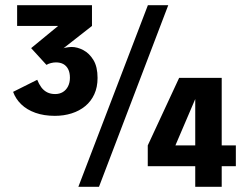

<svg xmlns="http://www.w3.org/2000/svg" viewBox="-20 -720 950 740"><path d="M191.5 -273.5Q149.5 -273.5 116.5 -285.2Q83.5 -297 62 -317.8Q40.5 -338.5 30.5 -366L123.5 -412.5Q130 -396 139.2 -383.5Q148.5 -371 161.8 -364.2Q175 -357.5 192.5 -357.5Q209.5 -357.5 222.2 -365.2Q235 -373 242.2 -387.2Q249.5 -401.5 249.5 -420.5Q249.5 -440 242.8 -453.2Q236 -466.5 224.2 -473Q212.5 -479.5 195.5 -479.5Q186.5 -479.5 176.5 -477Q166.5 -474.5 159 -470L100 -534.5L204 -620H46V-700H334.5V-620L224 -533.5Q226 -535 231.2 -536Q236.5 -537 243.2 -538Q250 -539 255.5 -539Q278 -539 301.2 -526.8Q324.5 -514.5 340.2 -488.5Q356 -462.5 356 -419.5Q356 -384 343.5 -356.8Q331 -329.5 308.5 -311Q286 -292.5 256 -283Q226 -273.5 191.5 -273.5ZM282 0 550 -700H628.5L361.5 0ZM732.5 0V-79.5H549.5V-159.5L670.5 -420H834.5V-159.5H889V-79.5H834.5V0ZM656 -159.5H732.5V-360.5H742Z"/></svg>

Font: Trispace Thin SemiBold
Style: Regular
Weight: 600
Version: Version 1.210